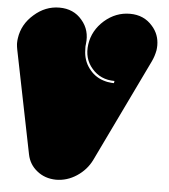

<svg xmlns="http://www.w3.org/2000/svg" viewBox="-60 -974 903 1024"><g transform="rotate(5 391.5 -462.0)"><path d="M495.1 -549.8Q504.9 -546.9 516.6 -545.9Q528.3 -543.9 541 -543.9Q541 -547.9 543 -555.7Q467.8 -555.7 421.9 -609.4Q376 -662.1 386.7 -738.3Q397.5 -813.5 458 -867.2Q518.6 -919.9 594.7 -919.9Q669.9 -919.9 715.8 -866.2Q753.9 -823.2 753.9 -764.6Q753.9 -752 752 -738.3Q749 -722.7 744.1 -707Q739.3 -692.4 732.4 -677.7Q644.5 -494.1 466.8 -126Q440.4 -72.3 388.7 -38.1Q336.9 -3.9 277.3 -3.9Q217.8 -4.9 175.8 -39.1Q133.8 -72.3 123 -126Q85.9 -309.6 11.7 -677.7Q8.8 -692.4 7.8 -707Q7.8 -710.9 7.8 -713.9Q7.8 -725.6 9.8 -738.3Q20.5 -813.5 81.1 -866.2Q141.6 -919.9 216.8 -919.9Q293 -919.9 337.9 -866.2Q383.8 -813.5 374 -738.3Q372.1 -725.6 373 -714.8Q373 -703.1 374 -693.4Q378.9 -640.6 412.1 -601.6Q444.3 -562.5 495.1 -549.8Z"/></g></svg>

Font: Superfatty Italic
Style: Italic
Weight: 400
Version: Version 1.0